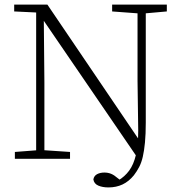

<svg xmlns="http://www.w3.org/2000/svg" viewBox="-20 -694 788 839"><path d="M45 0V-30L149 -38H167L286 -30V0ZM138 0V-653H171L174 -334V0ZM454 125Q428 125 409.5 117Q391 109 388 90Q391 74 404.5 67Q418 60 436 60Q452 60 465.5 65.5Q479 71 495 85L512 98L509 101H500L496 95Q525 78 544.5 51.5Q564 25 574 -17.5Q584 -60 584 -124L581 -340V-674H617V-158Q617 -108 613.5 -71.5Q610 -35 604 -9Q598 17 588 36Q578 55 565 72Q543 99 515.5 112Q488 125 454 125ZM584 0 166 -611H161L147 -639L42 -644V-674H187L593 -75H600L599 1ZM591 -635 470 -644V-674H709V-644L608 -635Z"/></svg>

Font: Source Serif 4 18pt Light
Style: Regular
Weight: 300
Designer: Frank Grießhammer
Foundry: Adobe Systems Incorporated
Version: Version 4.004;hotconv 1.0.116;makeotfexe 2.5.65601